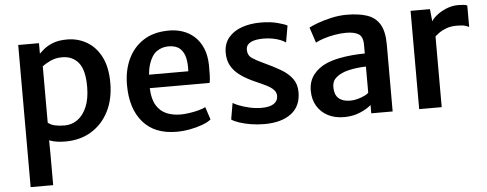

<svg xmlns="http://www.w3.org/2000/svg" viewBox="-52 -701 2744 1082"><g transform="rotate(-5 1320.0 -160.0)"><path d="M80.5 247V-557H198V-489L208 -477V-51L207 -22.5L208 68V247ZM298.5 8Q247 8 213.2 -4.5Q179.5 -17 169.5 -25L208 -106.5Q223 -93.5 246.5 -88Q270 -82.5 302 -82.5Q343 -82.5 375.5 -106Q408 -129.5 427.2 -174.8Q446.5 -220 447 -285Q448 -381.5 414.2 -424Q380.5 -466.5 320.5 -466.5Q284 -466.5 254.8 -452.8Q225.5 -439 208 -425.5L190 -489.5Q201.5 -501.5 221.8 -519.2Q242 -537 275 -550.5Q308 -564 358 -564Q417 -564 467.5 -535.2Q518 -506.5 548.5 -447.8Q579 -389 579 -299Q579 -207.5 544 -138.5Q509 -69.5 446 -30.8Q383 8 298.5 8Z M927 8Q804 8 737.8 -68.2Q671.5 -144.5 671.5 -279.5Q671.5 -360.5 701.2 -424.5Q731 -488.5 788.2 -525.8Q845.5 -563 929 -564Q971.5 -565 1009.2 -552.5Q1047 -540 1076.2 -513.8Q1105.5 -487.5 1123 -446.8Q1140.5 -406 1141.5 -350Q1141.5 -319 1141 -293.8Q1140.5 -268.5 1136.5 -250H743.5L753.5 -326H1022.5Q1025 -366 1017.8 -400.2Q1010.5 -434.5 988.2 -455Q966 -475.5 923 -475.5Q885.5 -475.5 856.2 -454.8Q827 -434 811.2 -384.2Q795.5 -334.5 798 -247.5Q800.5 -187.5 822 -152.2Q843.5 -117 879 -102Q914.5 -87 959 -87Q979.5 -87 1007.5 -91Q1035.5 -95 1061 -101.8Q1086.5 -108.5 1100 -116.5L1123.5 -44.5Q1105 -29.5 1073 -17.8Q1041 -6 1002.8 1Q964.5 8 927 8Z M1239.5 -34 1255.5 -126.5Q1263.5 -120.5 1287.5 -110.8Q1311.5 -101 1345 -93Q1378.5 -85 1414 -84.5Q1461 -84 1485 -99.8Q1509 -115.5 1509 -144Q1509 -164.5 1494.2 -179.5Q1479.5 -194.5 1453.8 -207.2Q1428 -220 1395.5 -234Q1347.5 -255 1312.8 -279.5Q1278 -304 1259.5 -336.5Q1241 -369 1241.5 -414Q1242.5 -464.5 1270.8 -497.8Q1299 -531 1346.2 -547.5Q1393.5 -564 1451.5 -564Q1507 -564 1547.8 -553Q1588.5 -542 1602 -534L1585.5 -439.5Q1576 -447 1556.8 -455Q1537.5 -463 1512.5 -467.8Q1487.5 -472.5 1462 -472.5Q1411.5 -472.5 1386.8 -458.8Q1362 -445 1361.5 -420Q1361 -386.5 1385.8 -369.8Q1410.5 -353 1448 -336Q1502.5 -311 1543.8 -286.8Q1585 -262.5 1608 -231.2Q1631 -200 1631 -154.5Q1631 -74.5 1575.5 -33.2Q1520 8 1424.5 8Q1384.5 8 1347.2 1.8Q1310 -4.5 1281.5 -14.2Q1253 -24 1239.5 -34Z M1874.5 8Q1823.5 8 1784.2 -12.2Q1745 -32.5 1722.8 -69.5Q1700.5 -106.5 1700.5 -156.5Q1700.5 -209.5 1729 -246.5Q1757.5 -283.5 1805.5 -304Q1838 -317.5 1875.8 -325Q1913.5 -332.5 1951.5 -335.8Q1989.5 -339 2022 -339L2046.5 -308L2022 -265Q2003 -265 1977.2 -262.2Q1951.5 -259.5 1927 -254Q1902.5 -248.5 1885.5 -240.5Q1862 -230 1845.5 -213Q1829 -196 1829 -164.5Q1829 -123 1852 -102.2Q1875 -81.5 1917.5 -81.5Q1939.5 -81.5 1961.5 -87.8Q1983.5 -94 2000 -102.2Q2016.5 -110.5 2022 -117L2046 -90L2029 -47Q2007 -27 1966.2 -9.5Q1925.5 8 1874.5 8ZM2150 0H2029V-83H2022V-387.5Q2022 -434.5 1997.2 -449.5Q1972.5 -464.5 1927 -464.5Q1895.5 -464.5 1861.8 -458.5Q1828 -452.5 1799.2 -443.2Q1770.5 -434 1753.5 -424L1724.5 -511.5Q1738 -519.5 1771.8 -532.2Q1805.5 -545 1850.2 -555.2Q1895 -565.5 1939 -565.5Q2006.5 -565.5 2053.5 -550Q2100.5 -534.5 2125.2 -494Q2150 -453.5 2150 -378.5Z M2420.5 -393.5 2413.5 -480Q2421.5 -498.5 2445.5 -518.2Q2469.5 -538 2502.2 -551.5Q2535 -565 2570 -565Q2587.5 -565 2601 -563.5Q2614.5 -562 2621 -558V-436.5Q2613.5 -441 2598.5 -445.5Q2583.5 -450 2551 -450Q2518.5 -450 2493.2 -440.8Q2468 -431.5 2449.8 -418.2Q2431.5 -405 2420.5 -393.5ZM2300 0V-556H2409.5L2417.5 -480L2427.5 -443V0Z"/></g></svg>

Font: Merriweather Sans Medium
Style: Regular
Weight: 500
Designer: Eben Sorkin
Foundry: Eben Sorkin
Version: Version 2.001